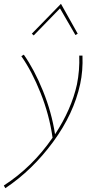

<svg xmlns="http://www.w3.org/2000/svg" viewBox="-72 -699 511 1008"><path d="M243 -655 105 -513 95 -522 248 -679 336 -522 324 -515ZM361 -407Q364 -327 349 -258Q315 -101 206.5 46.5Q98 194 -44 289L-52 275Q98 178 204 24Q187 -96 141 -211Q95 -326 40 -404L53 -412Q108 -334 153.5 -222Q199 -110 217 6Q303 -125 332 -256Q347 -331 344 -407Z"/></svg>

Font: EauTest Thin
Style: Italic
Weight: 250
Italic angle: -12°
Designer: Christian Thalmann (Catharsis Fonts)
Version: Version 0.001;PS 000.001;hotconv 1.0.88;makeotf.lib2.5.64775